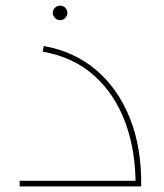

<svg xmlns="http://www.w3.org/2000/svg" viewBox="-20 -664 583 684"><path d="M463 0Q464 -126 426.5 -227.5Q389 -329 315 -395Q241 -461 132 -480L136 -500Q244 -481 322 -415Q400 -349 442.5 -243.5Q485 -138 483 0ZM50 0V-20H479V0ZM194 -592Q184 -592 176 -600Q168 -608 168 -618Q168 -629 176 -636.5Q184 -644 194 -644Q205 -644 212.5 -636.5Q220 -629 220 -618Q220 -608 212.5 -600Q205 -592 194 -592Z"/></svg>

Font: Alexandria Thin
Style: Regular
Weight: 250
Designer: Mohamed Gaber
Foundry: Kief Type Foundry
Version: Version 5.100